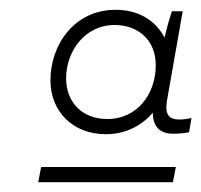

<svg xmlns="http://www.w3.org/2000/svg" viewBox="-20 -723 411 392"><path d="M58 -351H333L339 -382H64ZM333 -450C345 -450 356 -451 366 -453L371 -482C361 -480 354 -479 346 -479C321 -479 317 -494 321 -518L353 -700H331C325 -682 320 -664 316 -646C298 -681 263 -703 216 -703C132 -703 83 -632 83 -559C83 -495 129 -449 196 -449C236 -449 269 -466 292 -493C292 -464 307 -450 333 -450ZM214 -672C260 -672 298 -643 298 -590C298 -532 261 -480 199 -480C148 -480 115 -514 115 -563C115 -618 153 -672 214 -672Z"/></svg>

Font: Fixel Display 20240404 ExLight
Style: Italic
Weight: 200
Italic angle: -10°
Designer: AlfaBravo + MacPaw
Foundry: Kyrylo Tkachov, Marchela Mozhyna, Serhii Makarenko, Maria Weinstein, Zakhar Kryvoshyya
Version: Version 1.211;Glyphs 3.2 (3225)